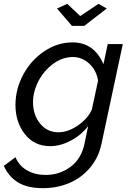

<svg xmlns="http://www.w3.org/2000/svg" viewBox="-58 -750 677 993"><path d="M236.8 -706.1 290 -730 356.9 -667 451.2 -730 494.1 -706.1 377.9 -616.2H314ZM-38.1 107.9 22 63Q41 107.9 82.3 131.3Q123.5 154.8 178.2 154.8Q250 154.8 306.2 113.3Q362.3 71.8 378.9 -5.9L397.9 -98.1Q361.8 -50.8 307.9 -22.5Q253.9 5.9 201.2 5.9Q119.6 5.9 70.8 -56.2Q22 -118.2 22 -207Q22 -289.6 62.3 -364.3Q102.5 -439 171.1 -484.9Q239.7 -530.8 316.9 -530.8Q428.7 -530.8 477.1 -418L499 -522H577.1L466.8 -5.9Q451.7 65.9 406.5 118.7Q361.3 171.4 298.8 197.3Q236.3 223.1 164.1 223.1Q84 223.1 35.6 193.6Q-12.7 164.1 -38.1 107.9ZM417 -183.1 449.2 -333Q440.9 -386.2 403.8 -420.7Q366.7 -455.1 318.8 -455.1Q264.2 -455.1 215.8 -418.9Q167.5 -382.8 140.1 -329.1Q112.8 -275.4 112.8 -221.2Q112.8 -155.8 149.4 -110.8Q186 -65.9 244.1 -65.9Q294.4 -65.9 345.7 -101.8Q397 -137.7 417 -183.1Z"/></svg>

Font: Rawline Medium
Style: Italic
Weight: 500
Italic angle: -12°
Designer: Matt McInerney, Pablo Impallari, Rodrigo Fuenzalida
Foundry: Matt McInerney, Pablo Impallari, Rodrigo Fuenzalida
Version: Version 4.020;PS 004.020;hotconv 1.0.88;makeotf.lib2.5.64775